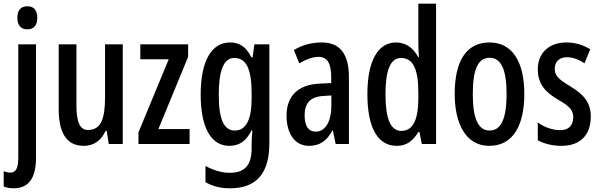

<svg xmlns="http://www.w3.org/2000/svg" viewBox="-37 -780 3250 1040"><path d="M57 -683C57 -643 77 -621 111 -621C146 -621 165 -643 165 -683C165 -723 148 -746 111 -746C75 -746 57 -724 57 -683ZM38 240C116 239 158 188 158 75V-540H62V74C62 129 50 155 19 155C8 155 -5 152 -17 147V230C-1 237 17 240 38 240Z M628 -540H532V-256C532 -135 510 -76 439 -76C396 -76 377 -119 377 -210V-540H281V-188C281 -66 320 10 417 10C470 10 511 -18 535 -71H541L552 0H628Z M990 0V-81H821L982 -472V-540H723V-459H877L713 -63V0Z M1209 -550C1110 -550 1050 -452 1050 -267C1050 -88 1107 10 1205 10C1260 10 1297 -17 1326 -74H1330C1327 -44 1326 -14 1326 8V22C1326 120 1285 156 1207 156C1165 156 1123 144 1076 119V207C1116 229 1157 240 1209 240C1358 240 1422 152 1422 -4V-540H1341L1331 -469H1325C1296 -527 1260 -550 1209 -550ZM1232 -466C1297 -466 1326 -407 1326 -273V-247C1326 -131 1295 -73 1235 -73C1176 -73 1148 -133 1148 -266C1148 -397 1174 -466 1232 -466Z M1706 -550C1650 -550 1599 -536 1555 -509L1584 -437C1624 -460 1658 -472 1688 -472C1737 -472 1757 -436 1757 -361V-330L1694 -327C1580 -322 1515 -262 1515 -153C1515 -68 1552 10 1637 10C1696 10 1734 -18 1764 -74H1766L1781 0H1853V-362C1853 -483 1808 -550 1706 -550ZM1713 -260 1758 -263V-209C1758 -121 1725 -67 1673 -67C1635 -67 1613 -95 1613 -156C1613 -222 1645 -256 1713 -260Z M2112 10C2164 10 2199 -15 2229 -65H2235L2248 0H2325V-760H2229V-550C2229 -529 2230 -504 2232 -471H2228C2201 -523 2158 -550 2108 -550C2009 -550 1953 -448 1953 -270C1953 -90 2008 10 2112 10ZM2137 -71C2078 -71 2051 -138 2051 -270C2051 -397 2077 -466 2135 -466C2200 -466 2229 -407 2229 -278V-248C2229 -128 2198 -71 2137 -71Z M2803 -271C2803 -453 2733 -550 2615 -550C2485 -550 2426 -444 2426 -271C2426 -107 2488 10 2613 10C2747 10 2803 -108 2803 -271ZM2524 -270C2524 -402 2551 -467 2615 -467C2678 -467 2707 -402 2707 -271C2707 -138 2678 -73 2615 -73C2552 -73 2524 -140 2524 -270Z M3163 -149C3163 -231 3118 -272 3051 -313C2987 -352 2968 -370 2968 -408C2968 -446 2993 -470 3034 -470C3067 -470 3100 -457 3129 -437L3160 -513C3121 -537 3079 -550 3031 -550C2937 -550 2876 -493 2876 -405C2876 -323 2919 -280 2986 -240C3049 -205 3068 -182 3068 -145C3068 -100 3042 -75 2999 -75C2953 -75 2907 -93 2876 -117V-20C2910 -2 2953 10 3004 10C3104 10 3163 -46 3163 -149Z"/></svg>

Font: Noto Sans Lao ExtraCondensed Medium
Style: Regular
Weight: 500
Width: 2
Designer: Monotype Design Team
Foundry: Monotype Imaging Inc.
Version: Version 2.003